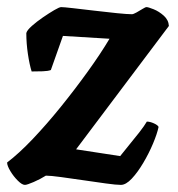

<svg xmlns="http://www.w3.org/2000/svg" viewBox="-33 -520 500 540"><path d="M37 0Q29 0 17 -12Q5 -24 -4 -39Q-13 -54 -13 -63Q20 -88 59 -129Q98 -170 138 -219.5Q178 -269 214 -319Q250 -369 275 -411L144 -419L110 -323Q102 -320 87 -319.5Q72 -319 56 -319Q50 -338 45.5 -368Q41 -398 41 -427Q43 -435 56.5 -447Q70 -459 87.5 -471Q105 -483 119.5 -491.5Q134 -500 139 -500Q146 -500 172.5 -497Q199 -494 232.5 -490Q266 -486 295.5 -483Q325 -480 338 -480Q342 -480 351 -485Q360 -490 368 -495Q376 -500 379 -500Q384 -500 399 -494Q414 -488 427.5 -476Q441 -464 442 -447L181 -100L305 -81Q315 -94 330 -112Q345 -130 359 -148Q373 -166 380 -178Q389 -178 400 -173Q411 -168 413 -163Q409 -144 397.5 -116.5Q386 -89 370 -62Q354 -35 337.5 -17.5Q321 0 307 0Q294 0 265 -4Q236 -8 202 -13Q168 -18 138.5 -22Q109 -26 96 -26Q80 -16 61.5 -8Q43 0 37 0Z"/></svg>

Font: Texturina ExtraBold
Style: Italic
Weight: 800
Italic angle: -11°
Designer: Guillermo Torres Carreño
Foundry: Omnibus-Type
Version: Version 1.002; ttfautohint (v1.8.3)